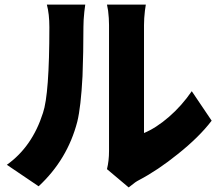

<svg xmlns="http://www.w3.org/2000/svg" viewBox="-20 -776 957 840"><path d="M543 44 448 -36Q457 -72 457 -116V-391V-667Q457 -696 453 -729Q450 -743 448 -756H618Q616 -742 614 -729Q610 -695 610 -666V-194Q663 -216 719 -264.5Q775 -313 819 -377L906 -248Q851 -176 758 -102Q670 -31 588 12Q572 20 552 37Q546 42 543 44ZM149 39 10 -55Q121 -134 168 -282Q196 -364 196 -657Q196 -715 185 -756H353Q351 -740 349 -725Q345 -688 345 -659Q345 -546 341 -443Q334 -308 318 -243Q275 -78 149 39Z"/></svg>

Font: GenSekiGothic TW H
Style: Regular
Weight: 900
Version: Version 1.501;PS 1;hotconv 16.6.51;makeotf.lib2.5.65220